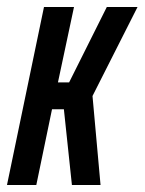

<svg xmlns="http://www.w3.org/2000/svg" viewBox="-29 -530 414 550"><path d="M-9 0 97 -510H183L137 -294H169L277 -510H365L236 -255L259 0H177L154 -217H120L75 0Z"/></svg>

Font: Saira Ultra Condensed SemiBold
Style: Italic
Weight: 600
Width: 1
Italic angle: -12°
Designer: Hector Gatti with collaboration of the Omnibus-Type team
Foundry: Omnibus-Type
Version: Version 1.001; ttfautohint (v1.8)